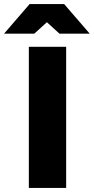

<svg xmlns="http://www.w3.org/2000/svg" viewBox="-83 -932 465 952"><path d="M60 0V-700H245V0ZM212 -765 65 -899V-912H235L362 -765ZM-63 -765 64 -912H234V-899L87 -765Z"/></svg>

Font: Figtree Black
Style: Regular
Weight: 900
Designer: Erik Kennedy
Foundry: Erik Kennedy
Version: Version 2.001;gftools[0.9.30]